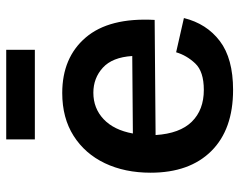

<svg xmlns="http://www.w3.org/2000/svg" viewBox="-96 -660 769 617"><g transform="rotate(-90 288.5 -351.5)"><path d="M308 13Q181 13 111.5 -57Q42 -127 42 -252Q42 -335 72.5 -399Q103 -463 160.5 -499.5Q218 -536 298 -536Q412 -536 476.5 -460.5Q541 -385 533 -239L163 -236Q168 -158 206 -119.5Q244 -81 308 -81Q367 -81 393 -108.5Q419 -136 429 -170L539 -145Q521 -72 465 -29.5Q409 13 308 13ZM299 -436Q249 -436 214 -403Q179 -370 168 -309L417 -311Q413 -375 379.5 -405.5Q346 -436 299 -436ZM149 -624V-716H437V-624Z"/></g></svg>

Font: Bricolage Grotesque 10pt SemiBold
Style: Regular
Weight: 600
Designer: Mathieu Triay
Foundry: Atelier Triay
Version: Version 1.000; ttfautohint (v1.8.4.7-5d5b);gftools[0.9.29]